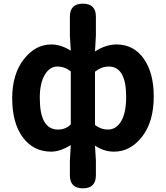

<svg xmlns="http://www.w3.org/2000/svg" viewBox="-20 -818 908 1053"><path d="M505.9 -726.6V-622.1L501 -536.1Q561.5 -574.2 618.2 -574.2Q712.9 -574.2 768.1 -496.6Q823.2 -418.9 823.2 -289.1Q823.2 -150.4 759.3 -68.4Q695.3 13.7 605.5 13.7Q549.8 13.7 501 -19.5L505.9 61.5V143.6Q505.9 214.8 434.6 214.8Q363.3 214.8 363.3 143.6V61.5L368.2 -22.5Q309.6 13.7 260.7 13.7Q163.1 13.7 105 -64.9Q46.9 -143.6 46.9 -279.3Q46.9 -411.1 110.4 -492.7Q173.8 -574.2 260.7 -574.2Q314.5 -574.2 368.2 -540L363.3 -622.1V-726.6Q363.3 -797.9 434.6 -797.9Q505.9 -797.9 505.9 -726.6ZM368.2 -135.7V-426.8Q335 -453.1 293.9 -453.1Q252.9 -453.1 225.6 -407.7Q198.2 -362.3 198.2 -281.2Q198.2 -107.4 297.9 -107.4Q339.8 -107.4 368.2 -135.7ZM501 -424.8V-132.8Q533.2 -107.4 572.3 -107.4Q617.2 -107.4 644.5 -153.3Q671.9 -199.2 671.9 -287.1Q671.9 -453.1 576.2 -453.1Q537.1 -453.1 501 -424.8Z"/></svg>

Font: GenSenMaruGothic TW TTF Bold
Style: Regular
Weight: 700
Version: Version 1.301